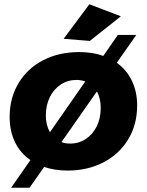

<svg xmlns="http://www.w3.org/2000/svg" viewBox="-20 -790 684 896"><path d="M620 -298Q620 -209 578.5 -140Q537 -71 463 -32.5Q389 6 295 6Q235 6 186 -11L118 86H32L122 -43Q75 -75 50 -126.5Q25 -178 25 -244Q25 -333 66.5 -402Q108 -471 181.5 -509Q255 -547 350 -547Q413 -547 462 -529L530 -627H616L525 -497Q571 -464 595.5 -413Q620 -362 620 -298ZM213 -173 378 -410Q357 -417 337 -417Q296 -417 263.5 -395.5Q231 -374 212.5 -336.5Q194 -299 194 -251Q194 -206 213 -173ZM450 -286Q450 -332 432 -363L267 -127Q284 -120 307 -120Q348 -120 380.5 -141.5Q413 -163 431.5 -200.5Q450 -238 450 -286ZM397 -770 544 -714 399 -599 277 -609Z"/></svg>

Font: Gontserrat
Style: Bold Italic
Weight: 700
Italic angle: -11.3°
Designer: Julieta Ulanovsky
Foundry: Julieta Ulanovsky
Version: Version 6.001